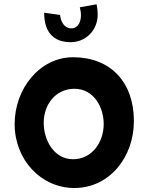

<svg xmlns="http://www.w3.org/2000/svg" viewBox="-20 -958 678 922"><path d="M189.9 -368.2C189.9 -456.5 247.6 -531.7 337.4 -531.7C429.7 -531.7 478 -444.3 478 -362.3C478 -276.4 422.9 -193.4 331.1 -193.4C236.8 -193.4 189.9 -288.1 189.9 -368.2ZM50.3 -362.3C50.3 -191.9 175.8 -55.2 337.4 -55.2C504.4 -55.2 623 -201.7 623 -377C623 -565.4 508.8 -683.1 331.1 -683.1C169.9 -683.1 50.3 -531.2 50.3 -362.3ZM200.2 -835.4C217.8 -780.3 260.7 -755.4 318.8 -755.4C392.6 -755.4 449.2 -813 449.2 -888.7C449.2 -904.3 447.3 -920.9 443.8 -937.5L363.3 -922.9C366.7 -910.2 368.7 -897.5 368.7 -883.3C368.7 -856 356 -821.8 323.2 -821.8C287.6 -821.8 271.5 -855.5 268.6 -886.2L191.9 -897C192.4 -874.5 194.3 -855 200.2 -835.4Z"/></svg>

Font: Luckiest Guy
Style: Regular
Weight: 400
Designer: Astigmatic (AOETI)
Foundry: Astigmatic (AOETI)
Version: Version 1.001